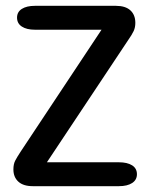

<svg xmlns="http://www.w3.org/2000/svg" viewBox="-20 -639 516 659"><path d="M141 -82H388Q417 -82 433.5 -71.5Q450 -61 450 -41Q450 -21.5 433.5 -10.8Q417 0 388 0H92.5Q60 0 43 -15.5Q26 -31 26 -57.5Q26 -75.5 32 -87.2Q38 -99 51.5 -119.5L328.5 -537H100Q71.5 -537 55 -547.8Q38.5 -558.5 38.5 -578.5Q38.5 -598 55 -608.5Q71.5 -619 100 -619H378Q410.5 -619 427.5 -603.5Q444.5 -588 444.5 -560.5Q444.5 -545 438.8 -532.5Q433 -520 419 -500Z"/></svg>

Font: Sono Medium
Style: Regular
Weight: 500
Designer: Tyler Finck
Foundry: Tyler Finck
Version: Version 2.112